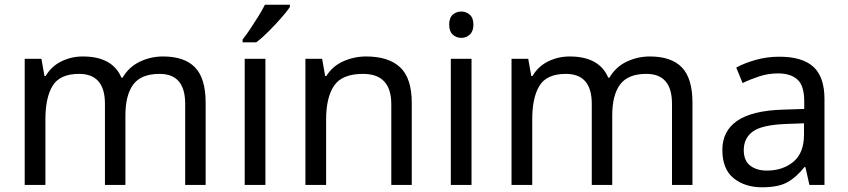

<svg xmlns="http://www.w3.org/2000/svg" viewBox="-20 -786 3605 816"><path d="M673 -546Q764 -546 809 -499.5Q854 -453 854 -349V0H767V-345Q767 -472 658 -472Q580 -472 546.5 -427Q513 -382 513 -296V0H426V-345Q426 -472 316 -472Q235 -472 204 -422Q173 -372 173 -278V0H85V-536H156L169 -463H174Q199 -505 241.5 -525.5Q284 -546 332 -546Q458 -546 496 -456H501Q528 -502 574.5 -524Q621 -546 673 -546Z M1108 0H1020V-536H1108ZM1212 -756Q1200 -738 1175 -709.5Q1150 -681 1121.5 -652.5Q1093 -624 1069 -606H1011V-618Q1026 -637 1043.5 -663Q1061 -689 1078 -716.5Q1095 -744 1106 -766H1212Z M1536 -546Q1632 -546 1681 -499.5Q1730 -453 1730 -349V0H1643V-343Q1643 -472 1523 -472Q1434 -472 1400 -422Q1366 -372 1366 -278V0H1278V-536H1349L1362 -463H1367Q1393 -505 1439 -525.5Q1485 -546 1536 -546Z M1941 -737Q1961 -737 1976.5 -723.5Q1992 -710 1992 -681Q1992 -653 1976.5 -639Q1961 -625 1941 -625Q1919 -625 1904 -639Q1889 -653 1889 -681Q1889 -710 1904 -723.5Q1919 -737 1941 -737ZM1984 -536V0H1896V-536Z M2742 -546Q2833 -546 2878 -499.5Q2923 -453 2923 -349V0H2836V-345Q2836 -472 2727 -472Q2649 -472 2615.5 -427Q2582 -382 2582 -296V0H2495V-345Q2495 -472 2385 -472Q2304 -472 2273 -422Q2242 -372 2242 -278V0H2154V-536H2225L2238 -463H2243Q2268 -505 2310.5 -525.5Q2353 -546 2401 -546Q2527 -546 2565 -456H2570Q2597 -502 2643.5 -524Q2690 -546 2742 -546Z M3292 -545Q3390 -545 3437 -502Q3484 -459 3484 -365V0H3420L3403 -76H3399Q3364 -32 3325.5 -11Q3287 10 3219 10Q3146 10 3098 -28.5Q3050 -67 3050 -149Q3050 -229 3113 -272.5Q3176 -316 3307 -320L3398 -323V-355Q3398 -422 3369 -448Q3340 -474 3287 -474Q3245 -474 3207 -461.5Q3169 -449 3136 -433L3109 -499Q3144 -518 3192 -531.5Q3240 -545 3292 -545ZM3318 -259Q3218 -255 3179.5 -227Q3141 -199 3141 -148Q3141 -103 3168.5 -82Q3196 -61 3239 -61Q3307 -61 3352 -98.5Q3397 -136 3397 -214V-262Z"/></svg>

Font: Noto Sans Ogham
Style: Regular
Weight: 400
Designer: Monotype Design Team
Foundry: Monotype Imaging Inc.
Version: Version 2.001; ttfautohint (v1.8.4.7-5d5b)